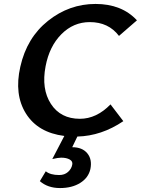

<svg xmlns="http://www.w3.org/2000/svg" viewBox="-20 -685 714 973"><path d="M605 -71Q494 4 372 7L346 61Q397 61 422.5 92Q448 123 438 172Q428 216 386.5 242Q345 268 284 268Q222 268 182 233L212 183Q235 202 280 202Q307 202 324.5 186.5Q342 171 346 150Q350 133 333.5 123.5Q317 114 290 114Q275 114 245 121L306 4Q172 -13 111.5 -109.5Q51 -206 83 -347Q116 -494 223.5 -579.5Q331 -665 464 -665Q597 -665 674 -582L583 -503Q530 -573 435 -573Q352 -573 291 -511.5Q230 -450 211 -349Q189 -234 238 -158.5Q287 -83 385 -83Q469 -83 540 -156Z"/></svg>

Font: EauTest
Style: Bold Italic
Weight: 700
Italic angle: -12°
Designer: Christian Thalmann (Catharsis Fonts)
Version: Version 0.001;PS 000.001;hotconv 1.0.88;makeotf.lib2.5.64775